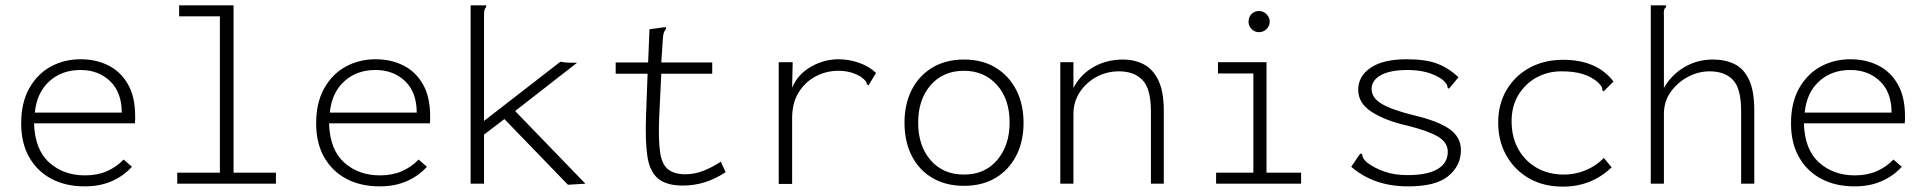

<svg xmlns="http://www.w3.org/2000/svg" viewBox="-20 -685 7190 716"><path d="M296 10Q225 10 172 -18Q119 -46 89 -98.5Q59 -151 59 -225Q59 -302 89 -355.5Q119 -409 169 -436.5Q219 -464 281 -464Q338 -464 384 -441Q430 -418 457 -371Q484 -324 484 -252Q484 -244 484 -238.5Q484 -233 483 -225H107Q110 -127 163.5 -79Q217 -31 297 -31Q343 -31 378.5 -46.5Q414 -62 441 -90L472 -63Q440 -28 396 -9Q352 10 296 10ZM110 -265H434Q434 -341 390.5 -382.5Q347 -424 280 -424Q210 -424 163.5 -381.5Q117 -339 110 -265Z M641 0V-41H800V-624H648V-665H851V-41H1009V0Z M1396 10Q1325 10 1272 -18Q1219 -46 1189 -98.5Q1159 -151 1159 -225Q1159 -302 1189 -355.5Q1219 -409 1269 -436.5Q1319 -464 1381 -464Q1438 -464 1484 -441Q1530 -418 1557 -371Q1584 -324 1584 -252Q1584 -244 1584 -238.5Q1584 -233 1583 -225H1207Q1210 -127 1263.5 -79Q1317 -31 1397 -31Q1443 -31 1478.5 -46.5Q1514 -62 1541 -90L1572 -63Q1540 -28 1496 -9Q1452 10 1396 10ZM1210 -265H1534Q1534 -341 1490.5 -382.5Q1447 -424 1380 -424Q1310 -424 1263.5 -381.5Q1217 -339 1210 -265Z M1861 -241 1785 -183V0H1735V-665H1793V-658Q1788 -654 1786.5 -647Q1785 -640 1785 -623V-234L2070 -455Q2088 -451 2112 -451H2132L1901 -271L2163 0L2098 4Z M2527 7Q2464 7 2433 -20Q2402 -47 2394 -103.5Q2386 -160 2389 -248L2395 -410H2276V-452H2397L2402 -576L2454 -583L2463 -584L2464 -577Q2459 -572 2456 -564.5Q2453 -557 2452 -541L2446 -452H2636V-410H2446L2438 -243Q2435 -164 2441.5 -118.5Q2448 -73 2470 -54.5Q2492 -36 2534 -35Q2570 -35 2603 -48Q2636 -61 2668 -82L2686 -43Q2611 7 2527 7Z M2884 -453H2936L2934 -358Q2955 -408 3004 -436Q3053 -464 3107 -464Q3145 -464 3183 -451Q3221 -438 3247 -413L3224 -375L3219 -367L3212 -371Q3212 -378 3207.5 -383.5Q3203 -389 3190 -399Q3169 -411 3149 -416Q3129 -421 3106 -421Q3061 -421 3021.5 -400Q2982 -379 2958 -340Q2934 -301 2934 -245V1H2884Z M3575 8Q3507 8 3457 -21.5Q3407 -51 3380 -104Q3353 -157 3353 -227Q3353 -297 3380 -350Q3407 -403 3457 -433Q3507 -463 3575 -463Q3643 -463 3692.5 -433Q3742 -403 3769.5 -350Q3797 -297 3797 -227Q3797 -157 3769.5 -104Q3742 -51 3692.5 -21.5Q3643 8 3575 8ZM3575 -34Q3653 -34 3699 -88.5Q3745 -143 3745 -228Q3745 -316 3697.5 -368.5Q3650 -421 3575 -421Q3497 -421 3450.5 -367.5Q3404 -314 3404 -228Q3404 -141 3450.5 -87.5Q3497 -34 3575 -34Z M3934 0V-453H3983V-357Q4008 -406 4057 -434.5Q4106 -463 4169 -463Q4210 -463 4244.5 -445.5Q4279 -428 4299.5 -386Q4320 -344 4320 -272V0H4272V-270Q4272 -354 4240.5 -386.5Q4209 -419 4153 -419Q4107 -419 4068.5 -398Q4030 -377 4006.5 -341Q3983 -305 3983 -260V0Z M4515 0V-41H4654V-411H4522V-453H4703V-41H4832V0ZM4675 -565Q4659 -565 4647.5 -576.5Q4636 -588 4636 -604Q4636 -621 4647 -632.5Q4658 -644 4675 -644Q4691 -644 4703 -632Q4715 -620 4715 -604Q4715 -588 4703 -576.5Q4691 -565 4675 -565Z M5227 10Q5102 9 5019 -63L5048 -106L5054 -113L5060 -109Q5060 -102 5063.5 -95.5Q5067 -89 5079 -78Q5106 -58 5143 -45Q5180 -32 5229 -32Q5303 -32 5341 -54.5Q5379 -77 5379 -119Q5379 -154 5342.5 -175.5Q5306 -197 5230 -216Q5146 -235 5095.5 -267.5Q5045 -300 5045 -350Q5045 -401 5091.5 -432.5Q5138 -464 5226 -464Q5297 -464 5340 -447.5Q5383 -431 5419 -397L5389 -361L5383 -354L5378 -359Q5378 -366 5374 -372Q5370 -378 5358 -389Q5308 -424 5229 -424Q5165 -424 5130 -405Q5095 -386 5095 -353Q5095 -320 5133 -297.5Q5171 -275 5253 -255Q5342 -234 5385 -204Q5428 -174 5428 -125Q5428 -67 5380.5 -28Q5333 11 5227 10Z M5808 11Q5736 11 5682 -20Q5628 -51 5597.5 -105Q5567 -159 5567 -228Q5567 -297 5598.5 -350Q5630 -403 5684.5 -432.5Q5739 -462 5809 -462Q5935 -462 5997 -381L5967 -351L5960 -344L5955 -349Q5956 -356 5952.5 -362Q5949 -368 5937 -380Q5912 -400 5880.5 -409.5Q5849 -419 5802 -419Q5753 -419 5711 -396.5Q5669 -374 5643 -332Q5617 -290 5617 -233Q5617 -173 5642.5 -128Q5668 -83 5712 -58.5Q5756 -34 5812 -34Q5854 -34 5893 -50Q5932 -66 5961 -96L5990 -61Q5915 11 5808 11Z M6136 -665H6193V-658Q6187 -654 6185.5 -647Q6184 -640 6185 -623V-357Q6213 -406 6261 -434.5Q6309 -463 6368 -463Q6414 -463 6448.5 -446Q6483 -429 6502.5 -387.5Q6522 -346 6522 -272V0H6473V-270Q6473 -355 6442.5 -387Q6412 -419 6355 -419Q6314 -419 6275 -398.5Q6236 -378 6210.5 -342.5Q6185 -307 6185 -260V0H6136Z M6896 10Q6825 10 6772 -18Q6719 -46 6689 -98.5Q6659 -151 6659 -225Q6659 -302 6689 -355.5Q6719 -409 6769 -436.5Q6819 -464 6881 -464Q6938 -464 6984 -441Q7030 -418 7057 -371Q7084 -324 7084 -252Q7084 -244 7084 -238.5Q7084 -233 7083 -225H6707Q6710 -127 6763.5 -79Q6817 -31 6897 -31Q6943 -31 6978.5 -46.5Q7014 -62 7041 -90L7072 -63Q7040 -28 6996 -9Q6952 10 6896 10ZM6710 -265H7034Q7034 -341 6990.5 -382.5Q6947 -424 6880 -424Q6810 -424 6763.5 -381.5Q6717 -339 6710 -265Z"/></svg>

Font: Inconsolata SemiExpanded Light
Style: Regular
Weight: 300
Width: 6
Monospace: yes
Designer: Raph Levien, Cyreal, Brenton Simpson
Foundry: Raph Levien, Cyreal, Google
Version: Version 3.001; ttfautohint (v1.8.2.53-6de2)